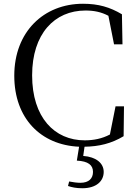

<svg xmlns="http://www.w3.org/2000/svg" viewBox="-20 -765 731 1022"><path d="M389 90C450 93 475 114 475 150C475 185 453 208 408 208C390 208 369 205 348 201L342 225C362 232 386 237 418 237C493 237 532 199 532 150C532 104 492 70 423 65L430 16C507 15 573 -1 638 -40L640 -199H595L565 -49C523 -27 479 -18 431 -18C270 -18 151 -140 151 -364C151 -585 270 -709 435 -709C481 -709 519 -701 557 -681L587 -529H632L629 -689C565 -727 504 -745 422 -745C213 -745 56 -596 56 -362C56 -135 197 7 401 16Z"/></svg>

Font: Source Han Serif KR
Style: Regular
Weight: 400
Designer: Ryoko NISHIZUKA 西塚涼子 (kana & ideographs); Frank Grießhammer (Latin, Greek & Cyrillic); Wenlong ZHANG 张文龙 (bopomofo); San
Foundry: Adobe
Version: Version 2.001;hotconv 1.1.0;makeotfexe 2.6.0